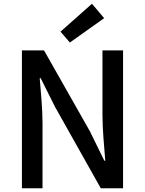

<svg xmlns="http://www.w3.org/2000/svg" viewBox="-20 -1005 774 1025"><path d="M97 0H207V-347C207 -427 198 -511 192 -588H197L274 -434L518 0H637V-736H527V-393C527 -313 536 -224 542 -147H537L460 -304L215 -736H97ZM353 -778 536 -908 471 -985 303 -836Z"/></svg>

Font: Kinto Sans Med
Style: Regular
Weight: 500
Designer: Authors: Ryoko NISHIZUKA  (kana & ideographs); Paul D. Hunt (Latin, Greek & Cyrillic); Wenlong ZHANG  (bopomofo); Sandol
Foundry: Adobe Systems Incorporated, ookami Inc.
Version: Version 0.001